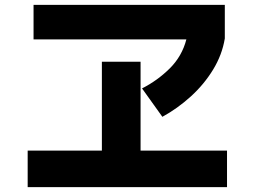

<svg xmlns="http://www.w3.org/2000/svg" viewBox="-20 -753 1040 784"><path d="M643 -276 560 -392Q623 -424 673 -473.5Q723 -523 741 -592H117V-733H898V-596Q887 -529 850 -468.5Q813 -408 759 -359Q705 -310 643 -276ZM93 11V-138H396V-501H554V-138H907V11Z"/></svg>

Font: Murecho
Style: Bold
Weight: 700
Designer: Neil Summerour
Foundry: Positype
Version: Version 1.010; ttfautohint (v1.8.3)